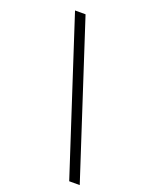

<svg xmlns="http://www.w3.org/2000/svg" viewBox="-150 -782 714 943"><g transform="rotate(20 207.5 -310.0)"><path d="M389 89H334L74 -709H129Z"/></g></svg>

Font: STIX Two Text
Style: Italic
Weight: 400
Italic angle: -12°
Designer: Ross Mills, John Hudson & Paul Hanslow, Tiro Typeworks Ltd; with prior portions MicroPress Inc. and Coen Hoffman, Elsevi
Foundry: Tiro Typeworks Ltd
Version: Version 2.13 b171